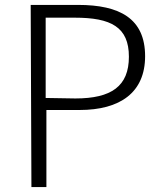

<svg xmlns="http://www.w3.org/2000/svg" viewBox="-20 -752 664 782"><path d="M108 10H169V-304H304C469 -304 571 -375 571 -523C571 -677 467 -732 298 -732H105ZM166 -353V-680H285C432 -680 505 -642 505 -521C505 -401 434 -351 287 -351Z"/></svg>

Font: GenEiGothic-pro-Light
Style: Regular
Weight: 300
Designer: Ryoko NISHIZUKA (kana & ideographs); Paul D. Hunt (Latin, Greek & Cyrillic); Wenlong ZHANG (bopomofo); Sandoll Communica
Foundry: Adobe Systems Incorporated; o_tamon
Version: Version 1.000.140830